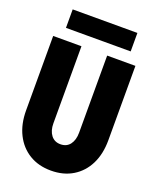

<svg xmlns="http://www.w3.org/2000/svg" viewBox="-164 -994 890 1097"><g transform="rotate(20 281.0 -446.0)"><path d="M281.2 7.8Q205.6 7.8 149.4 -26.4Q93.3 -60.5 62.3 -122.3Q31.2 -184.1 31.2 -267.6V-719.7H203.1V-251Q203.1 -206.5 223.9 -179.4Q244.6 -152.3 281.2 -152.3Q318.8 -152.3 339.1 -179.4Q359.4 -206.5 359.4 -251V-719.7H531.2V-267.6Q531.2 -184.1 500.5 -122.3Q469.7 -60.5 413.6 -26.4Q357.4 7.8 281.2 7.8ZM84 -788.1V-900.4H477.5V-788.1Z"/></g></svg>

Font: Reddit Mono Black
Style: Regular
Weight: 900
Monospace: yes
Designer: Stephen Hutchings
Foundry: Reddit
Version: Version 1.014